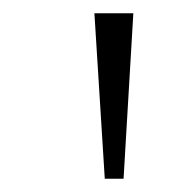

<svg xmlns="http://www.w3.org/2000/svg" viewBox="-20 -727 267 289"><path d="M122.1 -707H180.7L166 -458H137.7Z"/></svg>

Font: Pretendard ExtraLight
Style: Regular
Weight: 200
Designer: Base glyphs from Inter by Rasmus Andersson; Hangeul glyphs from Noto Sans CJK(Source Han Sans) by Jang Soo-young and Kan
Foundry: Kil Hyung-jin
Version: Version 1.309